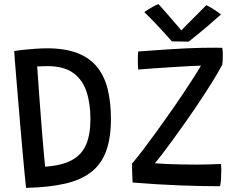

<svg xmlns="http://www.w3.org/2000/svg" viewBox="-20 -897 1161 932"><path d="M106.5 15Q103.5 -10 99.2 -56.2Q95 -102.5 89.5 -161.2Q84 -220 78.8 -283.8Q73.5 -347.5 68.2 -409Q63 -470.5 58.8 -522Q54.5 -573.5 51.8 -607.5Q49 -641.5 49 -649.5Q63.5 -652 91.2 -655Q119 -658 150.5 -660.2Q182 -662.5 207.5 -662.5Q296.5 -662.5 356.5 -639Q416.5 -615.5 452 -571Q487.5 -526.5 503 -463Q518.5 -399.5 518.5 -320Q518.5 -226.5 495 -163Q471.5 -99.5 422 -61.2Q372.5 -23 294.2 -5.2Q216 12.5 106.5 15ZM199 -88Q281 -93.5 329 -119.8Q377 -146 398 -195.2Q419 -244.5 419 -318.5Q419 -394.5 399.8 -452.5Q380.5 -510.5 335 -543.2Q289.5 -576 210.5 -576Q198.5 -576 185.5 -575.5Q172.5 -575 160.5 -574.5Q165.5 -499 171.8 -414.8Q178 -330.5 184.8 -246.8Q191.5 -163 199 -88ZM1048 7Q959.5 7 853.8 3Q748 -1 623.5 -11Q623.5 -21 622.5 -38.5Q621.5 -56 621.2 -74Q621 -92 621 -103Q642.5 -128 672.8 -167.5Q703 -207 737 -254Q771 -301 805.2 -349.8Q839.5 -398.5 869.5 -443.5Q899.5 -488.5 922.2 -524Q945 -559.5 955.5 -578.5Q942 -578.5 907.2 -576.5Q872.5 -574.5 827 -571.8Q781.5 -569 734.8 -565.8Q688 -562.5 651 -559.5Q650 -567.5 649.5 -579.8Q649 -592 649 -604Q649 -617 649.5 -628.5Q650 -640 650.5 -647Q682 -649.5 721.5 -652.2Q761 -655 803.5 -657.8Q846 -660.5 887.2 -662.5Q928.5 -664.5 963.5 -665Q972 -665 991.2 -665.2Q1010.5 -665.5 1030.2 -665.5Q1050 -665.5 1059 -665Q1060.5 -657.5 1061 -647.8Q1061.5 -638 1061.5 -628Q1061.5 -613.5 1060.8 -601.2Q1060 -589 1059 -583Q1040 -547 1012 -502Q984 -457 951.5 -408Q919 -359 885.2 -311Q851.5 -263 821 -221Q790.5 -179 767 -148.5Q743.5 -118 731.5 -104.5Q752 -102.5 785.8 -101Q819.5 -99.5 859.2 -98.8Q899 -98 937.5 -98Q967 -98 996.8 -99Q1026.5 -100 1053 -101Q1053.5 -92 1054 -78Q1054.5 -64 1053.5 -49.5Q1053.5 -32 1051.8 -16Q1050 0 1048 7ZM981.5 -872Q990 -868 1000.8 -861.8Q1011.5 -855.5 1022.2 -848.5Q1033 -841.5 1041.2 -835.5Q1049.5 -829.5 1052.5 -827Q990 -771 951.2 -739.5Q912.5 -708 896 -695Q887 -695 872 -695.2Q857 -695.5 841 -695.8Q825 -696 814.5 -696Q784 -731 750.5 -766.8Q717 -802.5 680.5 -838.5Q688.5 -844 700.2 -851.5Q712 -859 725 -866Q738 -873 749.5 -877Q765.5 -859.5 783.8 -838.5Q802 -817.5 819 -797.8Q836 -778 848 -764Q860 -750 863.5 -745.5H856.5Q867 -757 889.2 -779.2Q911.5 -801.5 936.8 -826.8Q962 -852 981.5 -872Z"/></svg>

Font: Grandstander Thin
Style: Regular
Weight: 400
Version: Version 1.200